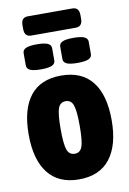

<svg xmlns="http://www.w3.org/2000/svg" viewBox="-95 -916 660 982"><g transform="rotate(-10 235.0 -425.5)"><path d="M235 8Q129 8 74.5 -62Q20 -132 20 -262Q20 -393 74 -462Q128 -531 235 -531Q342 -531 396.5 -462Q451 -393 451 -262Q451 -132 396.5 -62Q342 8 235 8ZM236 -125Q264 -125 274.5 -154Q285 -183 285 -262Q285 -340 274.5 -369Q264 -398 236 -398Q207 -398 196.5 -369Q186 -340 186 -262Q186 -183 196.5 -154Q207 -125 236 -125ZM331 -580Q291 -580 274 -588Q257 -596 257 -613V-677Q257 -694 274 -702Q291 -710 331 -710Q370 -710 387.5 -702Q405 -694 405 -677V-613Q405 -596 387.5 -588Q370 -580 331 -580ZM141 -580Q102 -580 84.5 -588Q67 -596 67 -613V-677Q67 -694 84.5 -702Q102 -710 141 -710Q180 -710 197.5 -702Q215 -694 215 -677V-613Q215 -596 197.5 -588Q180 -580 141 -580ZM121 -759Q86 -759 86 -799V-819Q86 -859 121 -859H352Q387 -859 387 -819V-799Q387 -759 352 -759Z"/></g></svg>

Font: Asap Condensed ExtraBold
Style: Regular
Weight: 800
Width: 3
Designer: Pablo Cosgaya
Foundry: Omnibus-Type
Version: Version 3.001; ttfautohint (v1.8.4.7-5d5b)